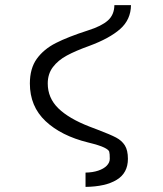

<svg xmlns="http://www.w3.org/2000/svg" viewBox="-20 -570 640 752"><path d="M410 52Q410 31.5 407.8 24Q405.5 16.5 387.8 7.8Q370 -1 325 -12Q219.5 -38 158.2 -95.8Q97 -153.5 97 -243Q97 -302 124.2 -339.8Q151.5 -377.5 198.8 -401.5Q246 -425.5 325 -451Q377.5 -467.5 402.5 -489.8Q427.5 -512 428 -550H493Q492.5 -493.5 450.8 -456.5Q409 -419.5 329 -390Q276 -371 241.8 -352.5Q207.5 -334 187.2 -307.2Q167 -280.5 167 -243Q167 -186.5 208.2 -146Q249.5 -105.5 331 -74Q347 -68 362.5 -62Q412.5 -43 434.8 -31.2Q457 -19.5 469 -0.5Q481 18.5 481 52Q481 107.5 437.2 134.2Q393.5 161 315 162V106Q343.5 105.5 365 98.2Q386.5 91 398.2 78.8Q410 66.5 410 52Z"/></svg>

Font: JuliaMono Light
Style: Regular
Weight: 300
Monospace: yes
Designer: cormullion
Foundry: corm
Version: Version 0.054; ttfautohint (v1.8.4)